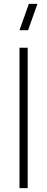

<svg xmlns="http://www.w3.org/2000/svg" viewBox="-20 -965 242 985"><path d="M124 -810H80L128 -945H172ZM80 0V-720H122V0Z"/></svg>

Font: Manrope
Style: Regular
Weight: 400
Designer: Mikhail Sharanda
Foundry: Mikhail Sharanda
Version: Version 4.503